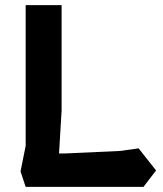

<svg xmlns="http://www.w3.org/2000/svg" viewBox="-20 -728 636 748"><path d="M80 0 60 -60 80 -160V-708H220V-297L210 -130H230L449 -140L520 -150L588 -64L539 0Z"/></svg>

Font: Rowdies Light
Style: Regular
Weight: 300
Designer: Jaikishan Patel
Version: Version 1.000; ttfautohint (v1.8.3)